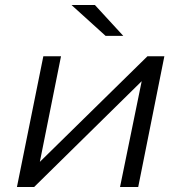

<svg xmlns="http://www.w3.org/2000/svg" viewBox="-20 -751 728 771"><path d="M48 0 154 -525H225L140 -101L572 -525H640L535 0H462L549 -425L117 0ZM404 -607 267 -731H361L475 -607Z"/></svg>

Font: MOST Montserrat
Style: Italic
Weight: 400
Italic angle: -11.3°
Designer: Julieta Ulanovsky
Foundry: Julieta Ulanovsky
Version: Version 8.000;March 11, 2024;FontCreator 15.0.0.2926 64-bit